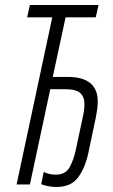

<svg xmlns="http://www.w3.org/2000/svg" viewBox="-20 -734 450 764"><path d="M331 -123 361 -265Q364 -281 366.5 -297.5Q369 -314 369 -330Q369 -428 249 -428H190L241 -665H361L372 -714H99L88 -665H188L46 0H99L180 -379H239Q283 -379 299.5 -363.5Q316 -348 316 -321Q316 -294 309 -266L281 -135Q273 -98 257 -68.5Q241 -39 202 -39Q175 -39 154 -50L144 -1Q173 10 204 10Q262 10 290 -27Q318 -64 331 -123Z"/></svg>

Font: Noto Sans Display Condensed Light
Style: Italic
Weight: 300
Width: 3
Designer: Monotype Design team
Foundry: Monotype Imaging Inc.
Version: 1.000